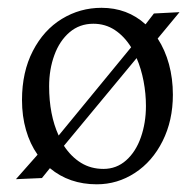

<svg xmlns="http://www.w3.org/2000/svg" viewBox="-20 -461 502 494"><path d="M385.7 -361.8Q404.8 -332.5 414.8 -295.7Q424.8 -258.8 424.8 -217.3Q424.8 -150.9 398.4 -98.1Q372.1 -45.4 327.1 -16.1Q282.2 13.2 229 13.2Q158.2 13.2 108.4 -28.3L87.9 -2.9L21 0L76.7 -63Q57.1 -90.8 46.9 -126.5Q36.6 -162.1 36.6 -203.6Q36.6 -275.9 64.5 -329.8Q92.3 -383.8 139.2 -412.4Q186 -440.9 241.2 -440.9Q307.6 -440.9 354.5 -398.4L376 -426.3L441.9 -429.7ZM106.4 -238.8Q106.4 -166 130.9 -112.3L317.4 -339.4Q299.8 -367.7 275.4 -383.8Q251 -399.9 220.2 -399.9Q184.6 -399.9 158.9 -377.9Q133.3 -356 119.9 -319.3Q106.4 -282.7 106.4 -238.8ZM355.5 -188.5Q355.5 -220.2 349.4 -252.2Q343.3 -284.2 331.5 -311.5L144.5 -85.9Q163.1 -57.6 188.5 -42Q213.9 -26.4 246.1 -26.4Q279.8 -26.4 304.7 -48.6Q329.6 -70.8 342.5 -107.9Q355.5 -145 355.5 -188.5Z"/></svg>

Font: Neuton Light
Style: Regular
Weight: 300
Designer: Brian M Zick
Foundry: Brian M Zick
Version: Version 1.560